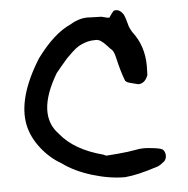

<svg xmlns="http://www.w3.org/2000/svg" viewBox="-49 -691 726 741"><g transform="rotate(-5 314.5 -320.5)"><path d="M406 2Q346 2 279 -18.5Q212 -39 166 -73Q122 -98 88.5 -141Q55 -184 45 -231Q23 -337 115 -484Q182 -575 248 -604Q287 -628 327 -624L362 -623H368Q370 -623 382 -619.5Q394 -616 396 -617H400Q401 -620 408.5 -630Q416 -640 419 -642Q440 -648 456 -623Q463 -608 471 -576Q474 -568 482 -554Q527 -497 527 -418L526 -383Q514 -351 488 -351Q449 -360 444 -364L442 -366Q440 -367 439 -368L438 -370Q424 -406 412 -459Q407 -481 400 -490Q394 -495 381.5 -509Q369 -523 358 -530Q347 -537 333 -535Q316 -535 299.5 -529.5Q283 -524 272 -517.5Q261 -511 245.5 -496.5Q230 -482 222.5 -474Q215 -466 199 -446.5Q183 -427 178 -421Q87 -268 166 -187Q219 -121 330 -92Q340 -88 341 -87Q344 -87 385.5 -90.5Q427 -94 453 -99Q470 -103 489 -103Q503 -103 529.5 -99.5Q556 -96 562 -90Q570 -80 570 -67.5Q570 -55 562 -46Q540 -28 531 -27Q455 -2 406 2Z"/></g></svg>

Font: Excalifont
Style: Regular
Weight: 400
Designer: Your Own Font Foundry (Virgil); Ján Filípek / DizajnDesign (Excalifont, modifications)
Foundry: Your Own Font Foundry (Virgil); Ján Filípek / DizajnDesign (Excalifont, modifications)
Version: Version 1.000;Glyphs 3.2 (3227)